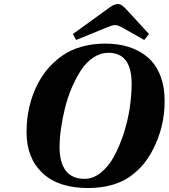

<svg xmlns="http://www.w3.org/2000/svg" viewBox="-20 -925 843 960"><path d="M277.8 -189.9Q277.8 -112.3 309.1 -71.5Q340.3 -30.8 402.8 -30.8Q445.3 -30.8 483.9 -61.5Q522.5 -92.3 549.8 -142.3Q577.1 -192.4 597.7 -254.9Q618.2 -317.4 628.2 -382.1Q638.2 -446.8 638.2 -505.9Q638.2 -661.1 522 -661.1Q482.4 -661.1 446.8 -637.5Q411.1 -613.8 385.3 -574.2Q359.4 -534.7 338.4 -485.4Q317.4 -436 304.4 -382.8Q291.5 -329.6 284.7 -280.3Q277.8 -231 277.8 -189.9ZM112.8 -264.2Q112.8 -398.4 169.9 -507.8Q191.4 -548.8 220.5 -582.8Q249.5 -616.7 290 -645.8Q330.6 -674.8 386 -690.9Q441.4 -707 506.8 -707Q571.3 -707 624.3 -690.2Q677.2 -673.3 717.8 -639.2Q758.3 -605 780.8 -548.8Q803.2 -492.7 803.2 -418.9Q803.2 -290 744.1 -175.8Q722.7 -134.8 695.8 -102.5Q668.9 -70.3 630.4 -42.5Q591.8 -14.6 538.3 0.2Q484.9 15.1 419.9 15.1Q272 15.1 192.4 -59.8Q112.8 -134.8 112.8 -264.2ZM344.2 -754.9 516.1 -878.9Q528.8 -888.2 534.4 -892.1Q540 -896 550 -900.4Q560.1 -904.8 567.9 -904.8Q580.1 -904.8 589.8 -897.9Q599.6 -891.1 612.8 -877L725.1 -754.9L701.2 -725.1L595.2 -785.2Q570.3 -799.8 554.2 -799.8Q543 -799.8 512.2 -787.1L360.8 -725.1Z"/></svg>

Font: Linguistics Pro
Style: Bold Italic
Weight: 700
Italic angle: -12°
Designer: Stefan Peev, Context Ltd
Foundry: Stefan Peev, Context Ltd
Version: Version 001.000